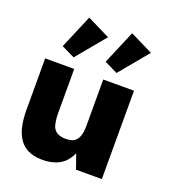

<svg xmlns="http://www.w3.org/2000/svg" viewBox="-123 -742 755 845"><g transform="rotate(20 254.5 -319.5)"><path d="M146 -461 258 -596 151 -649 84 -491ZM347 -461 459 -596 352 -649 285 -491ZM170 10C223 10 256 -8 275 -28C291 -45 300 -66 300 -66H302L325 0H446V-414H302V-205C302 -177 301 -146 282 -127C273 -117 257 -112 235 -112C191 -112 174 -134 170 -163C167 -177 166 -191 166 -205V-414H30V-206C30 -164 27 -98 56 -48C75 -14 110 10 170 10Z"/></g></svg>

Font: OSH Darker Grotesque Black
Style: Regular
Weight: 900
Designer: Gabriel Lam
Foundry: TypeRant
Version: Version 1.000;Glyphs 3.1.1 (3148)